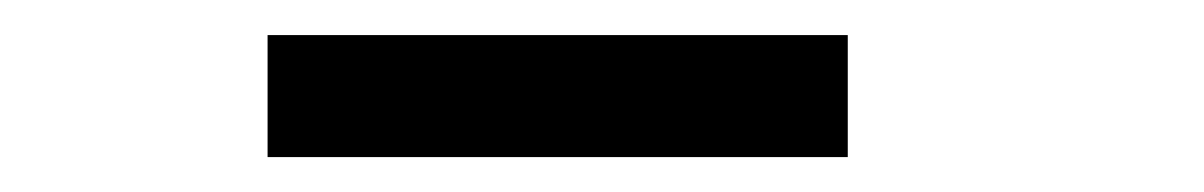

<svg xmlns="http://www.w3.org/2000/svg" viewBox="-20 -735 690 110"><path d="M133.3 -645V-714.9H465.7V-645Z"/></svg>

Font: Trispace Thin
Style: Regular
Weight: 100
Designer: Tyler Finck
Foundry: Etcetera Type Company
Version: Version 1.210